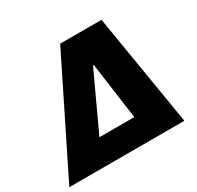

<svg xmlns="http://www.w3.org/2000/svg" viewBox="-194 -906 1110 1084"><g transform="rotate(-30 361.0 -364.0)"><path d="M-38.1 0 322.3 -727.5H591.8L711.9 0ZM250 -159.2H477.5L426.8 -527.3H420.9Z"/></g></svg>

Font: Inter 28pt Black
Style: Italic
Weight: 900
Italic angle: -9.3988°
Designer: Rasmus Andersson
Foundry: rsms
Version: Version 4.001;git-66647c0bb